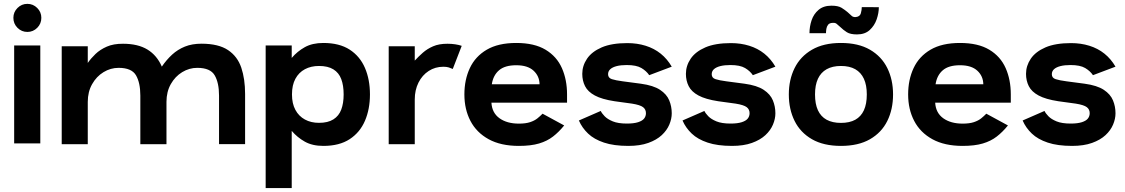

<svg xmlns="http://www.w3.org/2000/svg" viewBox="-20 -732 5744 980"><path d="M185.7 -500V0H52.3V-500ZM119.7 -569Q90.3 -569 69.3 -590Q48.3 -611 48.3 -641Q48.3 -670.3 69.3 -691.3Q90.3 -712.3 119.7 -712.3Q149 -712.3 170 -691.3Q191 -670.3 191 -641Q191 -611 170 -590Q149 -569 119.7 -569Z M696.3 4V-244.3Q696.3 -309.3 674.2 -347.5Q652 -385.7 585.3 -385.7Q544.3 -385.7 508.3 -363.7Q472.3 -341.7 450.2 -302.5Q428 -263.3 428 -212V4H295V-496H428V-410.7Q444 -434 467.5 -456.5Q491 -479 525.2 -494Q559.3 -509 608 -508.7Q684.3 -508.7 732.8 -479Q781.3 -449.3 806 -392Q830 -427 858.5 -453.2Q887 -479.3 923.7 -494.2Q960.3 -509 1009.3 -509Q1095.7 -508.7 1144 -476.3Q1192.3 -444 1211.7 -386.3Q1231 -328.7 1231 -252.7V3.7H1098V-244.3Q1098 -309.3 1075.8 -347.5Q1053.7 -385.7 986.7 -385.7Q946 -385.7 910 -363.8Q874 -342 851.8 -302.7Q829.7 -263.3 829.7 -212.3V4Z M1630.3 -512.7Q1712.3 -512.7 1764.8 -478.7Q1817.3 -444.7 1842.8 -385.3Q1868.3 -326 1868.3 -250Q1868.3 -175 1842.8 -115.5Q1817.3 -56 1764.8 -21.7Q1712.3 12.7 1630.3 12.7Q1574.3 12.7 1535.8 -9Q1497.3 -30.7 1469 -64V228H1336V-500H1469V-436.3Q1497.3 -469.7 1535.8 -491.2Q1574.3 -512.7 1630.3 -512.7ZM1470.3 -250Q1470.3 -203.3 1487.7 -171.2Q1505 -139 1536.2 -122Q1567.3 -105 1608.3 -105Q1653.7 -105 1681.7 -122.7Q1709.7 -140.3 1721.8 -172.7Q1734 -205 1734 -250Q1734 -296 1721.8 -328.3Q1709.7 -360.7 1681.7 -378Q1653.7 -395.3 1608.3 -395.3Q1567.3 -395.3 1536.2 -378.7Q1505 -362 1487.7 -329.8Q1470.3 -297.7 1470.3 -250Z M2291 -380Q2281.7 -384 2271 -387.7Q2260.3 -391.3 2243 -391.3Q2201.3 -391.3 2168.2 -369.8Q2135 -348.3 2116 -310.3Q2097 -272.3 2097 -224V4H1964V-496H2097V-422.7Q2116 -443.3 2138.3 -463Q2160.7 -482.7 2190.7 -495.7Q2220.7 -508.7 2263.7 -508.7Q2284.7 -508.7 2303.7 -505.8Q2322.7 -503 2336.7 -498Z M2874.3 -208H2488.3Q2491.3 -155.7 2529.7 -128.3Q2568 -101 2628.3 -101Q2663 -101 2685.7 -108.5Q2708.3 -116 2723 -127.8Q2737.7 -139.7 2749.3 -151.7L2859.7 -91.7Q2832.7 -58.3 2802.8 -35.2Q2773 -12 2731.7 0.3Q2690.3 12.7 2628.3 12.7Q2536.3 12.7 2474.3 -21.3Q2412.3 -55.3 2381.3 -114.7Q2350.3 -174 2350.3 -250Q2350.3 -325 2378.2 -384.5Q2406 -444 2464.5 -478.3Q2523 -512.7 2615 -512.7Q2707.3 -512.7 2764.5 -478.3Q2821.7 -444 2848 -384.5Q2874.3 -325 2874.3 -250ZM2490.3 -302H2734Q2733.3 -343.7 2703.3 -371.3Q2673.3 -399 2615 -399Q2557 -399 2527.2 -373.3Q2497.3 -347.7 2490.3 -302Z M3293.7 -348.3Q3279.3 -369.7 3253.8 -384.8Q3228.3 -400 3178.7 -400Q3149.3 -400 3128 -394.7Q3106.7 -389.3 3095.2 -379Q3083.7 -368.7 3083.7 -353Q3083.7 -334.3 3103 -328Q3122.3 -321.7 3158.3 -317L3251.3 -304.7Q3315 -296 3349 -273.5Q3383 -251 3395.8 -219.8Q3408.7 -188.7 3408.7 -153.7Q3408.7 -125.3 3396.3 -96Q3384 -66.7 3357.7 -42.2Q3331.3 -17.7 3289 -2.5Q3246.7 12.7 3187.3 12.7Q3113 12.7 3062.7 -4.2Q3012.3 -21 2981.7 -50.2Q2951 -79.3 2934.7 -117L3046.3 -165.7Q3051.7 -153.7 3066.2 -138.7Q3080.7 -123.7 3107.8 -112.5Q3135 -101.3 3180 -101.3Q3215.3 -101.3 3237 -108.3Q3258.7 -115.3 3267.8 -127Q3277 -138.7 3277 -154.3Q3277 -173.7 3262.3 -185Q3247.7 -196.3 3206.3 -203L3116.7 -215.3Q3051.7 -225.3 3016 -244.7Q2980.3 -264 2966.2 -292.2Q2952 -320.3 2952 -355Q2952 -396.3 2976.3 -432.3Q3000.7 -468.3 3051.3 -490.2Q3102 -512 3182 -512Q3232 -512 3275.3 -498.5Q3318.7 -485 3352.2 -458.2Q3385.7 -431.3 3408.7 -391.7Z M3822.7 -348.3Q3808.3 -369.7 3782.8 -384.8Q3757.3 -400 3707.7 -400Q3678.3 -400 3657 -394.7Q3635.7 -389.3 3624.2 -379Q3612.7 -368.7 3612.7 -353Q3612.7 -334.3 3632 -328Q3651.3 -321.7 3687.3 -317L3780.3 -304.7Q3844 -296 3878 -273.5Q3912 -251 3924.8 -219.8Q3937.7 -188.7 3937.7 -153.7Q3937.7 -125.3 3925.3 -96Q3913 -66.7 3886.7 -42.2Q3860.3 -17.7 3818 -2.5Q3775.7 12.7 3716.3 12.7Q3642 12.7 3591.7 -4.2Q3541.3 -21 3510.7 -50.2Q3480 -79.3 3463.7 -117L3575.3 -165.7Q3580.7 -153.7 3595.2 -138.7Q3609.7 -123.7 3636.8 -112.5Q3664 -101.3 3709 -101.3Q3744.3 -101.3 3766 -108.3Q3787.7 -115.3 3796.8 -127Q3806 -138.7 3806 -154.3Q3806 -173.7 3791.3 -185Q3776.7 -196.3 3735.3 -203L3645.7 -215.3Q3580.7 -225.3 3545 -244.7Q3509.3 -264 3495.2 -292.2Q3481 -320.3 3481 -355Q3481 -396.3 3505.3 -432.3Q3529.7 -468.3 3580.3 -490.2Q3631 -512 3711 -512Q3761 -512 3804.3 -498.5Q3847.7 -485 3881.2 -458.2Q3914.7 -431.3 3937.7 -391.7Z M4272.3 12.7Q4183.7 12.7 4124.5 -21.3Q4065.3 -55.3 4035.8 -114.7Q4006.3 -174 4006.3 -250Q4006.3 -325 4035.8 -384.5Q4065.3 -444 4124.5 -478.3Q4183.7 -512.7 4272.3 -512.7Q4361.3 -512.7 4420.5 -478.3Q4479.7 -444 4509 -384.5Q4538.3 -325 4538.3 -250Q4538.3 -174 4509 -114.7Q4479.7 -55.3 4420.5 -21.3Q4361.3 12.7 4272.3 12.7ZM4272.3 -104.7Q4316.3 -104.7 4345.5 -120.8Q4374.7 -137 4389.5 -169.2Q4404.3 -201.3 4404.3 -250Q4404.3 -297.7 4389.5 -329.8Q4374.7 -362 4345.5 -378.7Q4316.3 -395.3 4272.3 -395.3Q4229 -395.3 4199.3 -378.7Q4169.7 -362 4154.8 -329.8Q4140 -297.7 4140 -250Q4140 -201.3 4154.8 -169.2Q4169.7 -137 4199.3 -120.8Q4229 -104.7 4272.3 -104.7ZM4307 -669.3Q4319 -659.3 4326 -652Q4333 -644.7 4345.7 -644.7Q4369 -646.3 4373.8 -663.8Q4378.7 -681.3 4378.7 -695.7L4465.7 -695.3Q4465.7 -665.7 4454.7 -633.5Q4443.7 -601.3 4419.2 -578.8Q4394.7 -556.3 4354.3 -556.3Q4320.3 -556.3 4302.5 -567.5Q4284.7 -578.7 4268.3 -594.7Q4256.3 -605.7 4249.5 -611Q4242.7 -616.3 4230 -615.3Q4213.7 -614.7 4206.7 -605.7Q4199.7 -596.7 4197.8 -584.3Q4196 -572 4196 -562.7H4111.7Q4111.7 -596.3 4122.5 -628.5Q4133.3 -660.7 4158.3 -681.8Q4183.3 -703 4224 -703Q4258 -703 4275.5 -692.2Q4293 -681.3 4307 -669.3Z M5139.3 -208H4753.3Q4756.3 -155.7 4794.7 -128.3Q4833 -101 4893.3 -101Q4928 -101 4950.7 -108.5Q4973.3 -116 4988 -127.8Q5002.7 -139.7 5014.3 -151.7L5124.7 -91.7Q5097.7 -58.3 5067.8 -35.2Q5038 -12 4996.7 0.3Q4955.3 12.7 4893.3 12.7Q4801.3 12.7 4739.3 -21.3Q4677.3 -55.3 4646.3 -114.7Q4615.3 -174 4615.3 -250Q4615.3 -325 4643.2 -384.5Q4671 -444 4729.5 -478.3Q4788 -512.7 4880 -512.7Q4972.3 -512.7 5029.5 -478.3Q5086.7 -444 5113 -384.5Q5139.3 -325 5139.3 -250ZM4755.3 -302H4999Q4998.3 -343.7 4968.3 -371.3Q4938.3 -399 4880 -399Q4822 -399 4792.2 -373.3Q4762.3 -347.7 4755.3 -302Z M5558.7 -348.3Q5544.3 -369.7 5518.8 -384.8Q5493.3 -400 5443.7 -400Q5414.3 -400 5393 -394.7Q5371.7 -389.3 5360.2 -379Q5348.7 -368.7 5348.7 -353Q5348.7 -334.3 5368 -328Q5387.3 -321.7 5423.3 -317L5516.3 -304.7Q5580 -296 5614 -273.5Q5648 -251 5660.8 -219.8Q5673.7 -188.7 5673.7 -153.7Q5673.7 -125.3 5661.3 -96Q5649 -66.7 5622.7 -42.2Q5596.3 -17.7 5554 -2.5Q5511.7 12.7 5452.3 12.7Q5378 12.7 5327.7 -4.2Q5277.3 -21 5246.7 -50.2Q5216 -79.3 5199.7 -117L5311.3 -165.7Q5316.7 -153.7 5331.2 -138.7Q5345.7 -123.7 5372.8 -112.5Q5400 -101.3 5445 -101.3Q5480.3 -101.3 5502 -108.3Q5523.7 -115.3 5532.8 -127Q5542 -138.7 5542 -154.3Q5542 -173.7 5527.3 -185Q5512.7 -196.3 5471.3 -203L5381.7 -215.3Q5316.7 -225.3 5281 -244.7Q5245.3 -264 5231.2 -292.2Q5217 -320.3 5217 -355Q5217 -396.3 5241.3 -432.3Q5265.7 -468.3 5316.3 -490.2Q5367 -512 5447 -512Q5497 -512 5540.3 -498.5Q5583.7 -485 5617.2 -458.2Q5650.7 -431.3 5673.7 -391.7Z"/></svg>

Font: Nata Sans
Style: Regular
Weight: 400
Designer: Daniel Uzquiano Cruz
Version: Version 1.001